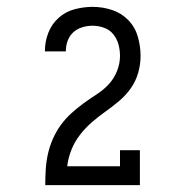

<svg xmlns="http://www.w3.org/2000/svg" viewBox="-20 -863 540 560"><path d="M112 -323V-324Q112 -347 113.5 -370Q115 -393 120 -415Q125 -437 134.5 -458.5Q144 -480 157.5 -498.5Q171 -517 188 -532.5Q205 -548 223.5 -561.5Q242 -575 261.5 -587.5Q281 -600 296.5 -616.5Q312 -633 321 -655Q330 -677 330 -700Q330 -717 325.5 -733.5Q321 -750 310.5 -763Q300 -776 283.5 -782Q267 -788 250 -788Q235 -788 220 -783.5Q205 -779 194 -769Q183 -759 177.5 -744.5Q172 -730 172 -714Q172 -714 172 -714Q172 -714 172 -713H111Q111 -714 111 -714.5Q111 -715 111 -715Q111 -742 121 -767.5Q131 -793 151 -811Q171 -829 197.5 -836Q224 -843 250 -843Q279 -843 306.5 -834Q334 -825 354 -804.5Q374 -784 382 -756Q390 -728 390 -700Q390 -675 383 -650.5Q376 -626 361.5 -605.5Q347 -585 327.5 -568.5Q308 -552 287.5 -537.5Q267 -523 248 -506.5Q229 -490 213.5 -470Q198 -450 188.5 -426.5Q179 -403 176 -378H330V-425H388V-323Z"/></svg>

Font: Iosevka Slab Light
Style: Regular
Weight: 300
Monospace: yes
Designer: Belleve Invis
Foundry: Belleve Invis
Version: Version 11.1.0; ttfautohint (v1.8.3)